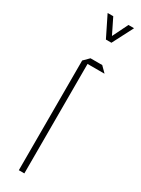

<svg xmlns="http://www.w3.org/2000/svg" viewBox="-187 -701 531 723"><g transform="rotate(30 79.0 -340.0)"><path d="M50 0V-477L73 -500H124L147 -477V-476H74V0ZM88 -590 44 -679V-680H68L101 -613L134 -680H158V-679L112 -590Z"/></g></svg>

Font: Foldit Thin Thin
Style: Regular
Weight: 250
Version: Version 1.003